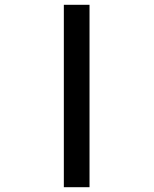

<svg xmlns="http://www.w3.org/2000/svg" viewBox="-20 -780 640 800"><path d="M246 0V-760H353V0Z"/></svg>

Font: Noto Sans Mono
Style: Bold
Weight: 700
Designer: Monotype Design Team
Foundry: Monotype Imaging Inc.
Version: Version 2.014